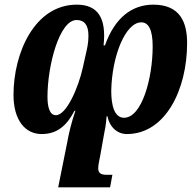

<svg xmlns="http://www.w3.org/2000/svg" viewBox="-20 -566 841 825"><path d="M639 -546C546 -546 473 -489 431 -371H425C438 -488 401 -546 310 -546C129 -546 38 -339 38 -158C38 -50 88 10 159 10C233 10 271 -35 300 -90H304C287 -40 276 5 269 45L230 239H453L463 185H437C413 185 402 177 402 157C402 141 408 119 411 101L427 11C431 -9 435 -26 438 -66H442C451 -19 485 10 525 10C691 10 784 -181 784 -381C784 -470 754 -546 639 -546ZM309 -480C343 -480 360 -458 360 -413C360 -380 355 -361 348 -330L336 -276C317 -190 266 -71 220 -71C193 -71 184 -107 184 -150C184 -284 235 -480 309 -480ZM587 -470C617 -470 636 -441 636 -367C636 -228 589 -60 513 -60C471 -60 458 -114 458 -176C461 -328 520 -470 587 -470Z"/></svg>

Font: Noto Serif Condensed Extra
Style: Italic
Weight: 800
Width: 3
Italic angle: -12°
Designer: Monotype Design Team
Foundry: Monotype Imaging Inc.
Version: Version 1.901